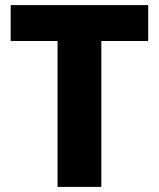

<svg xmlns="http://www.w3.org/2000/svg" viewBox="-20 -734 624 754"><path d="M378 0H206V-573H22V-714H562V-573H378Z"/></svg>

Font: Noto Sans Cherokee ExtraBold
Style: Regular
Weight: 800
Designer: Monotype Design Team
Foundry: Monotype Imaging Inc.
Version: Version 2.001; ttfautohint (v1.8.4.7-5d5b)